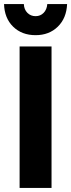

<svg xmlns="http://www.w3.org/2000/svg" viewBox="-20 -930 353 950"><path d="M77 -700H235V0H77ZM156 -850Q180 -850 196 -866.5Q212 -883 214 -910H312Q309 -840 266 -798Q223 -756 156 -756Q88 -756 45 -798Q2 -840 0 -910H98Q99 -883 115.5 -866.5Q132 -850 156 -850Z"/></svg>

Font: Montserrat arm2 SemiBold
Style: Regular
Weight: 600
Designer: Julieta Ulanovsky
Foundry: Julieta Ulanovsky
Version: Version 6.000